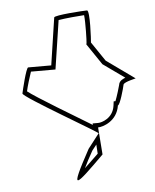

<svg xmlns="http://www.w3.org/2000/svg" viewBox="-46 -681 522 647"><g transform="rotate(-5 215.5 -358.0)"><path d="M31 -382C29 -371 283 -226 275 -226L237 -177C159 -34 181 -54 282 -154L275 -246C291 -246 340 -261 348 -314C355 -314 371 -371 373 -382C375 -392 422 -400 415 -400L320 -468L276 -533C277 -540 283 -642 272 -642C261 -642 161 -636 160 -628L136 -468H58C51 -468 33 -392 31 -382ZM47 -388C50 -403 61 -439 66 -453H149L174 -618C197 -622 243 -626 261 -627C264 -602 262 -538 261 -533L260 -528L308 -457L381 -405C375 -402 360 -398 358 -382C357 -377 347 -344 341 -329H335L333 -314C327 -272 288 -261 277 -261H258V-256C202 -290 73 -367 47 -388ZM219 -113C226 -128 236 -147 249 -170L264 -189L266 -158C246 -139 231 -124 219 -113Z"/></g></svg>

Font: Ampere
Style: OuLnIta
Weight: 400
Version: Version 1